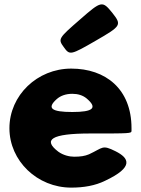

<svg xmlns="http://www.w3.org/2000/svg" viewBox="-20 -841 643 876"><path d="M271 -626C298 -588 302 -589 418 -656C534 -723 536 -727 492 -783C447 -838 443 -838 345 -752C246 -666 244 -663 271 -626ZM580 -244V-256C580 -436 461 -528 305 -528C150 -528 23 -406 23 -256C23 -107 150 15 305 15C362 15 414 6 459 -16C593 -79 569 -120 507 -151C445 -182 451 -167 386 -137C367 -129 347 -126 318 -126C296 -126 268 -133 246 -149C175 -203 212 -232 393 -232C574 -232 580 -232 580 -244ZM239 -389C256 -404 280 -413 310 -413C336 -413 358 -406 375 -392C427 -348 404 -330 310 -330C215 -330 192 -347 239 -389Z"/></svg>

Font: Hussar Print
Style: Bold
Weight: 700
Foundry: Cannot Into Space Fonts
Version: Version 2.00